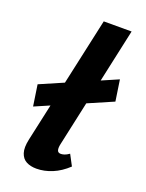

<svg xmlns="http://www.w3.org/2000/svg" viewBox="-137 -779 649 855"><g transform="rotate(20 187.0 -351.5)"><path d="M145 8Q117 8 97 -2.5Q77 -13 69 -37.5Q61 -62 70 -103L203 -711H335L209 -131Q205 -113 208 -102Q211 -91 225 -91Q232 -91 241.5 -94Q251 -97 264 -106L291 -55Q257 -23 219.5 -7.5Q182 8 145 8ZM37 -247 22 -347 359 -493 374 -393Z"/></g></svg>

Font: Ysabeau Infant ExtraBold
Style: Italic
Weight: 800
Italic angle: -12°
Designer: Christian Thalmann (Catharsis Fonts)
Version: Version 2.001;gftools[0.9.30]; featfreeze: ss01,ss02,lnum